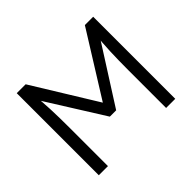

<svg xmlns="http://www.w3.org/2000/svg" viewBox="-150 -929 1158 1158"><g transform="rotate(-45 429.0 -350.0)"><path d="M103 0V-700H179L448 -263L412 -264L684 -700H755V0H677V-320Q677 -410 680 -482Q683 -554 691 -625L705 -597L454 -203H400L156 -592L167 -625Q175 -558 178 -487.5Q181 -417 181 -320V0Z"/></g></svg>

Font: Mach Light
Style: Regular
Weight: 300
Version: Version 1.002